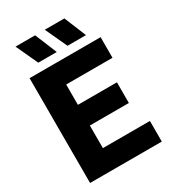

<svg xmlns="http://www.w3.org/2000/svg" viewBox="-225 -1062 1044 1174"><g transform="rotate(-30 297.0 -475.0)"><path d="M56 0V-740H557.5V-594.5H230.5V-451H506V-305H230.5V-145.5H562.5V0ZM356 -795.5 284.5 -950H423L486.5 -795.5ZM149.5 -795.5 78 -950H216.5L280 -795.5Z"/></g></svg>

Font: Encode Sans Semi Condensed ExtraBold
Style: Regular
Weight: 800
Width: 4
Designer: Multiple Designers
Foundry: Impallari Type
Version: Version 3.000; ttfautohint (v1.8.3) -l 8 -r 50 -G 200 -x 14 